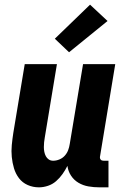

<svg xmlns="http://www.w3.org/2000/svg" viewBox="-20 -795 540 823"><path d="M147 8Q121 8 98.5 -2Q76 -12 61.5 -31Q47 -50 40 -73.5Q33 -97 30.5 -122Q28 -147 30.5 -173Q33 -199 37 -225L86 -520H224L172 -206Q170 -195 169 -185Q168 -175 168 -164.5Q168 -154 170 -144Q172 -134 176.5 -125.5Q181 -117 189 -111.5Q197 -106 208 -106Q221 -106 234.5 -111.5Q248 -117 257.5 -127.5Q267 -138 272 -151Q277 -164 279 -178L336 -520H474L409 -126Q408 -122 408.5 -118Q409 -114 411.5 -111Q414 -108 417.5 -107Q421 -106 425 -106H445V8H406Q382 8 359 4Q336 0 316.5 -11.5Q297 -23 284.5 -42Q272 -61 269 -84Q260 -66 248 -49Q236 -32 220.5 -18.5Q205 -5 185.5 1.5Q166 8 147 8ZM276 -571 215 -629 366 -775 441 -705Z"/></svg>

Font: Iosevka Heavy
Style: Italic
Weight: 900
Italic angle: -9°
Monospace: yes
Designer: Belleve Invis
Foundry: Belleve Invis
Version: Version 32.5.0; ttfautohint (v1.8.4)